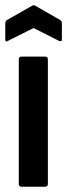

<svg xmlns="http://www.w3.org/2000/svg" viewBox="-24 -706 254 726"><path d="M57 0Q47 0 47 -11V-481Q47 -492 57 -492H147Q157 -492 157 -481V-11Q157 0 147 0ZM7 -552Q-4 -545 -4 -557V-617Q-4 -626 2 -630L97 -684Q103 -688 110 -684L204 -630Q210 -626 210 -617V-557Q210 -546 198 -552L103 -600Z"/></svg>

Font: Sofia Sans Condensed
Style: Bold
Weight: 700
Designer: Botio Nikoltchev, Ani Petrova
Foundry: lettersoup
Version: Version 4.101; ttfautohint (v1.8.4.7-5d5b)